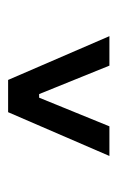

<svg xmlns="http://www.w3.org/2000/svg" viewBox="71 -814 289 471"><g transform="rotate(-90 215.5 -578.5)"><path d="M362.3 -454.6H290L220.2 -627H211.4L141.1 -454.6H68.4L175.8 -703.1H254.9Z"/></g></svg>

Font: Wand UI Pro
Style: Regular
Weight: 400
Designer: Andreas Faust
Version: Version 1.003;FEAKit 1.0